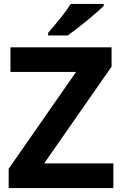

<svg xmlns="http://www.w3.org/2000/svg" viewBox="-20 -954 619 974"><path d="M555 0H24V-98L366 -589H33V-714H546V-616L204 -125H555ZM506 -924Q492 -910 469 -890Q446 -870 419.5 -848Q393 -826 367.5 -806.5Q342 -787 323 -774H224V-787Q240 -806 261.5 -831.5Q283 -857 304 -884.5Q325 -912 339 -934H506Z"/></svg>

Font: Noto Sans Javanese
Style: Regular
Weight: 400
Designer: Monotype Design Team
Foundry: Monotype Imaging Inc.
Version: Version 2.004